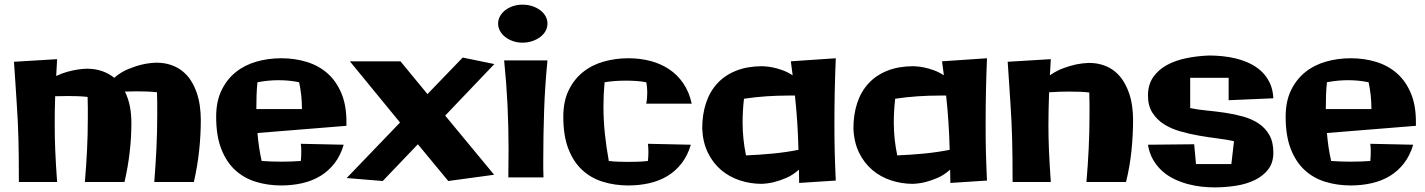

<svg xmlns="http://www.w3.org/2000/svg" viewBox="-20 -769 6115 824"><path d="M543.9 -242.2Q543.9 -180.2 536.6 -116.2Q529.3 -52.2 514.2 12.2H344.2Q350.1 -56.6 353.5 -124.5Q356.9 -192.4 356.9 -261.2Q356.9 -284.7 356.9 -307.6Q356.9 -330.6 356 -353Q334 -355.5 312.7 -356.2Q291.5 -356.9 269 -356.9Q256.3 -356.9 243.4 -356.4Q230.5 -356 216.8 -356Q215.3 -321.3 215.1 -291.3Q214.8 -261.2 214.8 -231Q214.8 -206.1 215.3 -180.4Q215.8 -154.8 217 -125.5Q218.3 -96.2 220.2 -62.3Q222.2 -28.3 225.1 12.2H61Q61 -46.4 60.5 -91.3Q60.1 -136.2 59.1 -174.1Q58.1 -211.9 56.4 -246.3Q54.7 -280.8 52.2 -318.6Q49.8 -356.4 46.9 -401.1Q43.9 -445.8 40 -503.9L225.1 -515.1L221.2 -442.9Q245.6 -454.6 269 -460.9Q292.5 -467.3 311 -470.2Q332.5 -473.6 352.1 -474.1Q389.6 -474.1 418.9 -463.6Q448.2 -453.1 470.2 -435.1Q498.5 -459.5 530 -472.4Q561.5 -485.4 588.4 -491.7Q619.6 -499 649.9 -500Q686 -500 714.1 -490.2Q742.2 -480.5 763.7 -463.1Q785.2 -445.8 800 -422.1Q814.9 -398.4 824.2 -371.3Q833.5 -344.2 837.6 -314.5Q841.8 -284.7 841.8 -254.9Q841.8 -189.9 834.7 -123Q827.6 -56.2 812 12.2H642.1Q647.9 -60.5 651.4 -132.1Q654.8 -203.6 654.8 -275.9Q654.8 -300.3 654.8 -324.5Q654.8 -348.6 653.8 -373Q631.8 -375.5 610.4 -376.2Q588.9 -377 565.9 -377Q553.2 -377 541 -376.5Q528.8 -376 516.1 -376Q531.2 -345.7 537.6 -311.3Q543.9 -276.9 543.9 -242.2Z M1466.8 -229 1085 -198.2Q1087.4 -168 1091.8 -138.2Q1096.2 -108.4 1103 -78.1Q1146 -75.2 1186 -75.2Q1208 -75.2 1228.5 -75.9Q1249 -76.7 1271 -78.1Q1272 -87.9 1272.5 -97.7Q1272.9 -107.4 1272.9 -117.2Q1272.9 -126 1272.7 -134.5Q1272.5 -143.1 1271 -151.9L1455.1 -147.9Q1441.4 -101.6 1415.8 -68.4Q1390.1 -35.2 1355.2 -13.9Q1320.3 7.3 1277.3 17.1Q1234.4 26.9 1187 26.9Q1128.9 26.9 1077.9 11.2Q1026.9 -4.4 989 -39.3Q951.2 -74.2 929.4 -130.4Q907.7 -186.5 907.7 -268.1Q907.7 -334 930.7 -381.3Q953.6 -428.7 991.9 -459.5Q1030.3 -490.2 1080.8 -504.6Q1131.3 -519 1187 -519Q1245.1 -519 1296.1 -503.4Q1347.2 -487.8 1385 -454.6Q1422.9 -421.4 1444.8 -369.6Q1466.8 -317.9 1466.8 -246.1ZM1080.1 -300.8H1275.9Q1275.9 -361.3 1263.7 -416Q1221.7 -424.8 1175.8 -424.8Q1130.9 -424.8 1085 -416Q1082 -388.7 1081.1 -360.6Q1080.1 -332.5 1080.1 -300.8Z M1814.5 -365.2 1965.8 -522 2101.6 -494.1 1890.6 -272.9 2100.6 -19 1903.8 7.8 1773.4 -149.9 1622.6 7.8 1467.8 -4.9 1696.8 -243.2 1481.4 -505.9H1698.7Z M2329.6 -509.8Q2318.8 -400.9 2315.2 -294.9Q2311.5 -189 2311.5 -83Q2311.5 -64.5 2311.5 -45.7Q2311.5 -26.9 2312.5 -7.8H2161.6Q2161.6 -38.1 2162.1 -67.9Q2162.6 -97.7 2162.6 -127Q2162.6 -224.1 2158 -319.3Q2153.3 -414.6 2143.6 -509.8ZM2329.6 -668Q2329.6 -650.9 2321.3 -636Q2313 -621.1 2298.3 -610.1Q2283.7 -599.1 2264.2 -592.5Q2244.6 -585.9 2222.7 -585.9Q2200.7 -585.9 2181.6 -592.5Q2162.6 -599.1 2148.4 -610.1Q2134.3 -621.1 2126 -636Q2117.7 -650.9 2117.7 -668Q2117.7 -684.6 2126 -699.5Q2134.3 -714.4 2148.4 -725.3Q2162.6 -736.3 2181.6 -742.7Q2200.7 -749 2222.7 -749Q2244.6 -749 2264.2 -742.7Q2283.7 -736.3 2298.3 -725.3Q2313 -714.4 2321.3 -699.5Q2329.6 -684.6 2329.6 -668Z M2753.4 -324.2Q2755.9 -335.9 2756.8 -347.9Q2757.8 -359.9 2757.8 -372.1Q2757.8 -383.3 2756.8 -394Q2755.9 -404.8 2753.4 -416Q2732.4 -419.9 2710.9 -421.4Q2689.5 -422.9 2666.5 -422.9Q2644 -422.9 2621.1 -421.4Q2598.1 -419.9 2574.7 -416Q2572.3 -389.6 2571 -364.3Q2569.8 -338.9 2569.8 -313Q2569.8 -253.4 2575.9 -195.1Q2582 -136.7 2592.8 -78.1Q2614.7 -75.7 2635 -75Q2655.3 -74.2 2676.8 -74.2Q2697.8 -74.2 2718.3 -75Q2738.8 -75.7 2760.7 -78.1Q2761.7 -88.4 2762.2 -98.1Q2762.7 -107.9 2762.7 -117.2Q2762.7 -126 2762.2 -134.8Q2761.7 -143.6 2760.7 -151.9L2944.8 -147.9Q2931.2 -101.6 2905.5 -68.4Q2879.9 -35.2 2845 -13.9Q2810.1 7.3 2767.1 17.1Q2724.1 26.9 2676.8 26.9Q2618.7 26.9 2567.6 11.2Q2516.6 -4.4 2478.8 -39.3Q2440.9 -74.2 2419.2 -130.4Q2397.5 -186.5 2397.5 -268.1Q2397.5 -334 2420.4 -381.3Q2443.4 -428.7 2481.7 -459.5Q2520 -490.2 2570.6 -504.6Q2621.1 -519 2676.8 -519Q2726.1 -519 2770.5 -507.6Q2814.9 -496.1 2850.8 -472.4Q2886.7 -448.7 2912.1 -411.9Q2937.5 -375 2948.7 -324.2Z M3409.7 16.1Q3409.7 2 3409.2 -12.5Q3408.7 -26.9 3408.7 -41Q3382.8 -17.6 3354.7 -5.6Q3326.7 6.3 3303.2 12.2Q3275.9 19 3249 20Q3200.2 20 3155 5.1Q3109.9 -9.8 3074.7 -39.6Q3039.6 -69.3 3017.8 -114Q2996.1 -158.7 2993.7 -217.8Q2993.7 -277.3 3009.8 -326.4Q3025.9 -375.5 3058.1 -410.6Q3090.3 -445.8 3138.2 -465.1Q3186 -484.4 3249 -484.9Q3251 -484.9 3263.9 -484.1Q3276.9 -483.4 3295.9 -479.7Q3314.9 -476.1 3337.4 -468Q3359.9 -460 3381.8 -445.8L3374 -505.9L3566.9 -519Q3561 -378.9 3561 -240.2Q3561 -206.5 3561.3 -176.5Q3561.5 -146.5 3562.3 -116.9Q3563 -87.4 3564.2 -57.4Q3565.4 -27.3 3566.9 5.9ZM3181.6 -102.1Q3239.7 -104.5 3295.9 -109.9Q3352.1 -115.2 3406.7 -126Q3405.3 -186.5 3401.6 -243.2Q3397.9 -299.8 3391.6 -358.9H3363.8Q3316.4 -358.9 3268.8 -355.7Q3221.2 -352.5 3172.9 -345.2Q3167 -293.9 3167 -242.2Q3167 -222.7 3168 -205.8Q3168.9 -189 3170.7 -172.4Q3172.4 -155.8 3175 -138.7Q3177.7 -121.6 3181.6 -102.1Z M4058.6 16.1Q4058.6 2 4058.1 -12.5Q4057.6 -26.9 4057.6 -41Q4031.7 -17.6 4003.7 -5.6Q3975.6 6.3 3952.1 12.2Q3924.8 19 3897.9 20Q3849.1 20 3804 5.1Q3758.8 -9.8 3723.6 -39.6Q3688.5 -69.3 3666.7 -114Q3645 -158.7 3642.6 -217.8Q3642.6 -277.3 3658.7 -326.4Q3674.8 -375.5 3707 -410.6Q3739.3 -445.8 3787.1 -465.1Q3835 -484.4 3897.9 -484.9Q3899.9 -484.9 3912.8 -484.1Q3925.8 -483.4 3944.8 -479.7Q3963.9 -476.1 3986.3 -468Q4008.8 -460 4030.8 -445.8L4022.9 -505.9L4215.8 -519Q4210 -378.9 4210 -240.2Q4210 -206.5 4210.2 -176.5Q4210.4 -146.5 4211.2 -116.9Q4211.9 -87.4 4213.1 -57.4Q4214.4 -27.3 4215.8 5.9ZM3830.6 -102.1Q3888.7 -104.5 3944.8 -109.9Q4001 -115.2 4055.7 -126Q4054.2 -186.5 4050.5 -243.2Q4046.9 -299.8 4040.5 -358.9H4012.7Q3965.3 -358.9 3917.7 -355.7Q3870.1 -352.5 3821.8 -345.2Q3815.9 -293.9 3815.9 -242.2Q3815.9 -222.7 3816.9 -205.8Q3817.9 -189 3819.6 -172.4Q3821.3 -155.8 3824 -138.7Q3826.7 -121.6 3830.6 -102.1Z M4842.8 -254.9Q4842.8 -189.9 4835.9 -122.6Q4829.1 -55.2 4812.5 12.2H4642.6Q4648.9 -60.5 4652.3 -131.6Q4655.8 -202.6 4655.8 -274.9Q4655.8 -299.3 4655.8 -323.5Q4655.8 -347.7 4654.8 -372.1Q4632.8 -374.5 4611.3 -375.2Q4589.8 -376 4567.9 -376Q4526.4 -376 4482.4 -373Q4481 -333 4480.2 -298.8Q4479.5 -264.6 4479.5 -231Q4479.5 -206.1 4480 -180.4Q4480.5 -154.8 4481.7 -125.5Q4482.9 -96.2 4484.9 -62.3Q4486.8 -28.3 4489.7 12.2H4325.7Q4325.7 -46.4 4325.2 -91.3Q4324.7 -136.2 4323.7 -174.1Q4322.8 -211.9 4321 -246.3Q4319.3 -280.8 4316.9 -318.6Q4314.5 -356.4 4311.5 -401.1Q4308.6 -445.8 4304.7 -503.9L4489.7 -515.1L4485.8 -445.8Q4513.7 -465.3 4543 -476.1Q4572.3 -486.8 4596.7 -492.2Q4625 -498 4651.9 -499Q4687.5 -499 4715.6 -489.3Q4743.7 -479.5 4764.9 -462.2Q4786.1 -444.8 4800.8 -421.4Q4815.4 -397.9 4825 -370.8Q4834.5 -343.8 4838.6 -314Q4842.8 -284.2 4842.8 -254.9Z M5444.8 -113.8Q5444.8 -70.8 5422.9 -42.2Q5400.9 -13.7 5365.2 3.7Q5329.6 21 5284.2 28.1Q5238.8 35.2 5191.9 35.2Q5166 35.2 5136.5 32Q5106.9 28.8 5077.1 20.8Q5047.4 12.7 5019.3 -0.7Q4991.2 -14.2 4968.3 -34.7Q4945.3 -55.2 4929 -83Q4912.6 -110.8 4906.7 -147.9L5105 -149.9L5112.8 -64.9H5264.6L5275.9 -163.1Q5245.6 -169.9 5206.5 -174.8Q5167.5 -179.7 5126.5 -186.8Q5085.4 -193.8 5045.9 -205.1Q5006.3 -216.3 4975.6 -235.8Q4944.8 -255.4 4925.8 -285.2Q4906.7 -314.9 4906.7 -358.9Q4906.7 -406.2 4929.7 -438.7Q4952.6 -471.2 4990 -491Q5027.3 -510.7 5074.7 -520Q5122.1 -529.3 5170.9 -530.8Q5196.8 -530.8 5226.8 -527.8Q5256.8 -524.9 5286.6 -517.3Q5316.4 -509.8 5344 -496.6Q5371.6 -483.4 5393.3 -463.1Q5415 -442.9 5429 -414.3Q5442.9 -385.7 5444.8 -347.2L5252.9 -338.9V-435.1H5087.9V-305.2Q5119.6 -298.3 5158.7 -294.7Q5197.8 -291 5237.3 -285.2Q5276.9 -279.3 5314.2 -269Q5351.6 -258.8 5380.6 -239.7Q5409.7 -220.7 5427.2 -190.4Q5444.8 -160.2 5444.8 -113.8Z M6056.6 -229 5674.8 -198.2Q5677.2 -168 5681.6 -138.2Q5686 -108.4 5692.9 -78.1Q5735.8 -75.2 5775.9 -75.2Q5797.9 -75.2 5818.4 -75.9Q5838.9 -76.7 5860.8 -78.1Q5861.8 -87.9 5862.3 -97.7Q5862.8 -107.4 5862.8 -117.2Q5862.8 -126 5862.5 -134.5Q5862.3 -143.1 5860.8 -151.9L6044.9 -147.9Q6031.2 -101.6 6005.6 -68.4Q5980 -35.2 5945.1 -13.9Q5910.2 7.3 5867.2 17.1Q5824.2 26.9 5776.9 26.9Q5718.8 26.9 5667.7 11.2Q5616.7 -4.4 5578.9 -39.3Q5541 -74.2 5519.3 -130.4Q5497.6 -186.5 5497.6 -268.1Q5497.6 -334 5520.5 -381.3Q5543.5 -428.7 5581.8 -459.5Q5620.1 -490.2 5670.7 -504.6Q5721.2 -519 5776.9 -519Q5835 -519 5886 -503.4Q5937 -487.8 5974.9 -454.6Q6012.7 -421.4 6034.7 -369.6Q6056.6 -317.9 6056.6 -246.1ZM5669.9 -300.8H5865.7Q5865.7 -361.3 5853.5 -416Q5811.5 -424.8 5765.6 -424.8Q5720.7 -424.8 5674.8 -416Q5671.9 -388.7 5670.9 -360.6Q5669.9 -332.5 5669.9 -300.8Z"/></svg>

Font: Galindo
Style: Regular
Weight: 400
Version: Version 1.000